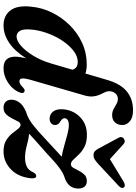

<svg xmlns="http://www.w3.org/2000/svg" viewBox="137 -902 774 1089"><g transform="rotate(90 524.5 -357.0)"><path d="M500 -71.5Q481.5 -35.5 444.2 -12.5Q407 10.5 367 10.5Q301 10.5 301 -55Q301 -79.5 310 -117.5Q270 -53.5 222.2 -21.5Q174.5 10.5 124 10.5Q68 10.5 38.2 -29Q8.5 -68.5 17.5 -147Q23 -207.5 50.5 -263.8Q78 -320 122.2 -364.8Q166.5 -409.5 223.2 -435.5Q280 -461.5 345 -461.5Q374 -461.5 396.5 -454L433 -578Q455 -653.5 498.2 -688.8Q541.5 -724 604.5 -724Q646.5 -724 667.5 -706Q688.5 -688 688.5 -664Q688.5 -637 673.5 -621.2Q658.5 -605.5 632.5 -605.5Q614 -605.5 598.8 -613.5Q583.5 -621.5 569.5 -629.8Q555.5 -638 540.5 -638Q522.5 -638 510.5 -625.2Q498.5 -612.5 497 -593.5Q496 -579.5 502.2 -566Q508.5 -552.5 516 -536.5Q523.5 -520.5 526.2 -499.5Q529 -478.5 521 -449.5L434.5 -150.5Q423 -111 424.5 -95.2Q426 -79.5 440.5 -79.5Q448.5 -79.5 457 -84.5Q465.5 -89.5 478 -102Q490.5 -113 499 -108Q514.5 -101.5 500 -71.5ZM146.5 -137.5Q144 -98.5 155.5 -81Q167 -63.5 187 -63.5Q210.5 -63.5 240 -89.2Q269.5 -115 296.5 -159.8Q323.5 -204.5 340 -261L375 -380.5Q366 -410.5 330.5 -410.5Q298.5 -410.5 266.8 -385.8Q235 -361 208.8 -320.8Q182.5 -280.5 165.8 -232.5Q149 -184.5 146.5 -137.5ZM991 -150Q985 -75.5 941.2 -32.5Q897.5 10.5 837.5 10.5Q800.5 10.5 776.5 -4Q752.5 -18.5 737.2 -37.5Q722 -56.5 710.8 -71.2Q699.5 -86 687.5 -86Q676.5 -86.5 668.5 -72Q660.5 -57.5 651.2 -38.2Q642 -19 627.8 -4.2Q613.5 10.5 590 10.5Q569.5 10.5 557.2 -1.5Q545 -13.5 545 -35Q545 -61.5 565.2 -85.2Q585.5 -109 633 -124Q657 -133 687.8 -156.5Q718.5 -180 767.5 -226.5Q802 -258.5 827.2 -281.5Q852.5 -304.5 868 -319.5Q842.5 -323.5 808.5 -333.2Q774.5 -343 742.5 -351.5Q710.5 -360 689.5 -360Q669 -360 659.5 -353Q650 -346 650 -335.5Q650 -322 670.5 -310.5Q688.5 -300.5 688.5 -281.5Q688.5 -267.5 678.2 -259.2Q668 -251 653.5 -251Q629.5 -251 614.2 -268.2Q599 -285.5 599 -317Q599 -354.5 616.5 -387.8Q634 -421 666.5 -441.8Q699 -462.5 744 -462.5Q785 -462.5 811.5 -448.8Q838 -435 855.2 -417Q872.5 -399 885.5 -385.2Q898.5 -371.5 911.5 -371.5Q923 -371.5 931.2 -385.2Q939.5 -399 948.2 -417Q957 -435 970.5 -448.5Q984 -462 1006 -462Q1027.5 -462 1038.2 -448.8Q1049 -435.5 1049 -413.5Q1048.5 -354 981 -334Q959.5 -327 929 -304.2Q898.5 -281.5 847 -232.5Q806 -196 780 -173.2Q754 -150.5 738 -135Q767 -132 804.2 -121.8Q841.5 -111.5 874.5 -111.5Q904 -111.5 925 -121.8Q946 -132 957.5 -159.5Q967 -175.5 978 -175Q991.5 -175 991 -150ZM909 -526.5Q895.5 -514 884.2 -507Q873 -500 859.5 -500Q845.5 -500 837.8 -507Q830 -514 823 -526.5L760.5 -642.5Q755.5 -651.5 757.5 -659.5Q759.5 -667.5 766 -672Q782 -683.5 797.5 -669.5L882 -593L1008 -669.5Q1032.5 -684 1042.5 -672Q1046.5 -667.5 1044.8 -659.2Q1043 -651 1032.5 -641.5Z"/></g></svg>

Font: Fraunces 72pt Soft SemiBold
Style: Italic
Weight: 600
Italic angle: -16°
Version: Version 1.000;[b76b70a41]